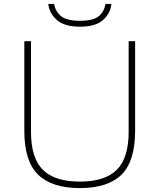

<svg xmlns="http://www.w3.org/2000/svg" viewBox="-20 -950 813 979"><path d="M387 9Q244 9 174 -59.8Q104 -128.5 104 -283V-740H138V-278Q138 -144 198.8 -84Q259.5 -24 387 -24Q514.5 -24 575.2 -84Q636 -144 636 -278V-740H669V-283Q669 -128.5 599.8 -59.8Q530.5 9 387 9ZM388 -814Q308.5 -814 270 -848Q231.5 -882 226 -930H256Q262 -892 291 -868Q320 -844 388 -844Q456.5 -844 484.2 -868Q512 -892 518 -930H548Q543 -881.5 505.2 -847.8Q467.5 -814 388 -814Z"/></svg>

Font: Encode Sans Exp Th
Style: Regular
Weight: 100
Width: 7
Designer: Multiple Designers
Foundry: Impallari Type
Version: Version 3.002; ttfautohint (v1.8.3) -l 8 -r 50 -G 200 -x 14 